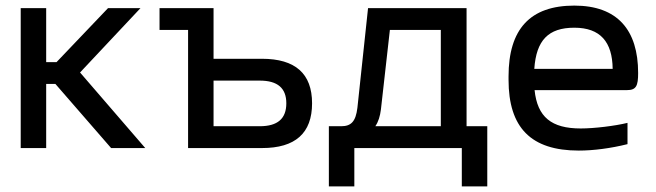

<svg xmlns="http://www.w3.org/2000/svg" viewBox="-20 -529 2344 686"><path d="M54 -500V0H145V-229H178L377 0H499L266 -270L482 -500H366L182 -307H145V-500Z M652 0H916C1035 0 1095 -53 1095 -160C1095 -266 1035 -319 916 -319H743V-500H550V-422H652ZM743 -78V-241H908C972 -241 1003 -214 1003 -160C1003 -105 972 -78 908 -78Z M1199 -78H1155V137H1246V0H1630V137H1721V-78H1647V-500H1295L1257 -144C1251 -94 1234 -78 1199 -78ZM1321 -78C1332 -94 1338 -114 1341 -138L1373 -422H1555V-78Z M2260 -268C2260 -422 2186 -509 2032 -509C1874 -509 1797 -425 1797 -256V-244C1797 -73 1877 9 2048 9C2100 9 2162 1 2222 -14V-90C2177 -79 2103 -70 2055 -70C1950 -70 1900 -111 1890 -207H2220C2253 -207 2260 -222 2260 -268ZM1889 -283C1896 -385 1939 -430 2032 -430C2125 -430 2168 -379 2169 -283Z"/></svg>

Font: LT Wave Alt
Style: Regular
Weight: 400
Designer: Daniel Lyons
Version: Version 2.5 (Glyphs App)